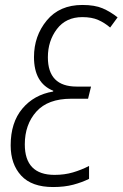

<svg xmlns="http://www.w3.org/2000/svg" viewBox="-20 -744 494 774"><path d="M194 10Q240 10 275.5 0.5Q311 -9 339 -23V-75Q308 -59 274 -49Q240 -39 200 -39Q80 -39 80 -162Q80 -242 126.5 -294Q173 -346 267 -346H335L347 -395H289Q173 -395 173 -513Q173 -579 209.5 -627Q246 -675 312 -675Q350 -675 376 -663.5Q402 -652 424 -633L454 -674Q425 -697 393.5 -710.5Q362 -724 312 -724Q220 -724 168.5 -661.5Q117 -599 117 -514Q117 -409 195 -378L194 -375Q117 -362 70 -306Q23 -250 23 -158Q23 -82 65.5 -36Q108 10 194 10Z"/></svg>

Font: Noto Sans Display SemiCondensed Light
Style: Italic
Weight: 300
Width: 4
Italic angle: -12°
Designer: Monotype Design Team
Foundry: Monotype Imaging Inc.
Version: Version 1.900